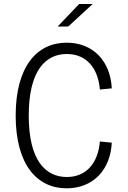

<svg xmlns="http://www.w3.org/2000/svg" viewBox="-20 -962 660 992"><path d="M128.5 -364.5C128.5 -598 215.5 -683 325.5 -683C426.5 -683 487 -610 496 -499.5L557.5 -505.5C551 -644 463 -741.5 324 -741.5C172 -741.5 61 -620 61 -364.5C61 -110.5 172 11 324 11C463 11 551 -86.5 557.5 -225L496 -231C487 -120.5 426.5 -47.5 325.5 -47.5C215.5 -47.5 128.5 -132.5 128.5 -364.5ZM278 -825 389 -941.5H459L332.5 -825Z"/></svg>

Font: Monaspace Neon ExtraLight
Style: Regular
Weight: 200
Designer: Riley Cran & the Lettermatic Team
Foundry: Lettermatic
Version: Version 1.200 (Monaspace Neon)